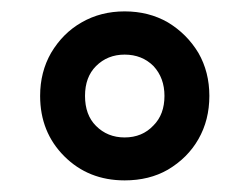

<svg xmlns="http://www.w3.org/2000/svg" viewBox="-20 -721 434 334"><path d="M49.8 -554.2Q49.8 -595.7 68.8 -628.9Q89.4 -663.6 122.1 -682.1Q155.3 -701.2 196.8 -701.2Q238.8 -701.2 272 -682.1Q305.2 -662.1 325.2 -628.9Q344.2 -595.7 344.2 -554.2Q344.2 -512.2 325.2 -479Q306.6 -446.3 272 -425.8Q239.7 -407.2 196.8 -407.2Q133.8 -407.2 91.8 -449.2Q49.8 -491.2 49.8 -554.2ZM247.1 -502.9Q266.1 -522 266.1 -554.2Q266.1 -585.4 247.1 -606Q227.1 -626 196.8 -626Q167 -626 147 -606Q127.9 -586.9 127.9 -554.2Q127.9 -521 147 -502Q167 -481.9 196.8 -481.9Q227.5 -481.9 247.1 -502.9Z"/></svg>

Font: D-DIN-PRO
Style: Bold
Weight: 700
Designer: Charles Nix
Foundry: Datto Inc.
Version: Version 1.000;hotconv 1.0.109;makeotfexe 2.5.65596